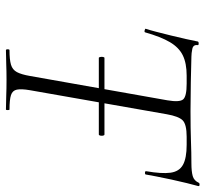

<svg xmlns="http://www.w3.org/2000/svg" viewBox="-43 -650 693 647"><g transform="rotate(90 303.5 -326.5)"><path d="M175 -313Q173 -313 172 -318Q171 -323 172 -327.5Q173 -332 175 -332H433Q436 -332 437 -327.5Q438 -323 437 -318Q436 -313 433 -313ZM149 0Q146 0 146 -6Q146 -12 149 -12Q181 -12 198 -17Q215 -22 223 -37Q231 -52 236 -81L318 -544Q325 -585 315 -597Q305 -609 262 -609H235Q193 -609 166.5 -596Q140 -583 122 -552.5Q104 -522 89 -469Q88 -466 82 -467.5Q76 -469 77 -471Q81 -483 87 -506Q93 -529 99.5 -555.5Q106 -582 111.5 -606.5Q117 -631 120 -647Q122 -650 127.5 -649.5Q133 -649 132 -646Q130 -631 145 -628Q160 -625 171 -625Q208 -624 257.5 -623Q307 -622 354 -622Q414 -622 455 -623.5Q496 -625 530 -625Q558 -625 573.5 -629.5Q589 -634 596 -650Q598 -653 603 -652.5Q608 -652 607 -648Q603 -634 597 -609.5Q591 -585 585 -557.5Q579 -530 574.5 -506.5Q570 -483 568 -471Q567 -468 561.5 -468.5Q556 -469 557 -473Q566 -525 562 -554.5Q558 -584 535.5 -596.5Q513 -609 468 -609H441Q399 -609 385.5 -595.5Q372 -582 365 -542L284 -81Q279 -52 282 -37Q285 -22 300.5 -17Q316 -12 349 -12Q351 -12 351 -6Q351 0 349 0Q329 0 304 -1Q279 -2 248 -2Q220 -2 194.5 -1Q169 0 149 0Z"/></g></svg>

Font: Cormorant Garamond Light
Style: Italic
Weight: 300
Italic angle: -10°
Designer: Christian Thalmann (Catharsis Fonts)
Foundry: Catharsis Fonts
Version: Version 4.001